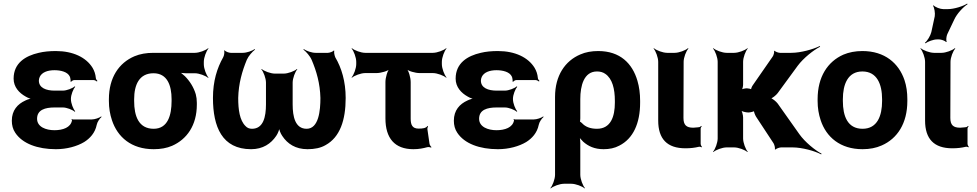

<svg xmlns="http://www.w3.org/2000/svg" viewBox="-20 -823 5454 1072"><path d="M284 -96C237 -96 187 -114 187 -160C187 -210 232 -223 285 -223H331C352 -223 386 -210 397 -199L400 -202C389 -213 376 -247 376 -269V-272C376 -293 389 -327 400 -338L397 -341C386 -330 352 -317 331 -317H285C238 -317 197 -332 197 -373C197 -380 199 -387 202 -394C214 -419 245 -431 284 -431C319 -431 358 -422 370 -395C373 -389 375 -372 374 -367L377 -366C379 -370 388 -376 395 -376H502C509 -376 518 -371 521 -368L524 -371C520 -375 515 -382 515 -388C513 -409 507 -427 497 -444C461 -503 387 -538 292 -538C257 -538 225 -535 196 -528C122 -511 56 -471 56 -384C56 -337 87 -304 123 -284C134 -277 153 -270 163 -269V-273C153 -274 134 -268 122 -262C78 -242 46 -207 46 -149C46 -124 52 -101 65 -82C105 -21 190 10 292 10C353 10 410 -6 450 -30C482 -50 511 -81 520 -126C523 -142 537 -162 547 -170L545 -173C535 -165 509 -156 492 -156H386C384 -156 383 -158 382 -159L379 -157C380 -156 382 -153 382 -151C375 -111 331 -96 284 -96Z M1118 -464V-478C1118 -502 1132 -539 1144 -552L1142 -554C1129 -542 1092 -528 1068 -528H837C797 -528 762 -522 731 -509C644 -472 588 -390 588 -269V-259C588 -220 594 -185 605 -152C636 -58 713 10 838 10C877 10 911 4 941 -9C1023 -45 1079 -123 1079 -239V-249C1079 -266 1077 -282 1073 -297C1061 -337 1039 -371 1012 -398C1002 -407 987 -420 978 -424L976 -420C985 -416 1003 -414 1017 -414H1068C1092 -414 1129 -400 1142 -388L1144 -390C1132 -403 1118 -440 1118 -464ZM837 -414C914 -414 938 -346 938 -269V-259C938 -180 917 -104 838 -104C754 -104 729 -175 729 -259V-269C729 -349 757 -414 837 -414Z M1169 -276C1169 -115 1220 10 1382 10C1448 10 1493 -21 1522 -64C1532 -78 1541 -102 1541 -114H1537C1537 -102 1546 -78 1556 -64C1585 -20 1630 10 1697 10C1737 10 1771 3 1798 -13C1878 -57 1910 -152 1910 -276C1910 -368 1887 -444 1852 -503C1848 -512 1843 -533 1847 -539L1843 -541C1840 -535 1820 -528 1811 -528H1742C1720 -528 1690 -539 1676 -549L1674 -546C1688 -536 1711 -510 1720 -489C1747 -426 1767 -357 1769 -276C1769 -207 1760 -104 1692 -104C1628 -104 1614 -172 1614 -240V-362C1614 -386 1628 -423 1640 -436L1638 -438C1625 -426 1588 -412 1564 -412H1515C1491 -412 1454 -426 1441 -438L1439 -436C1451 -423 1465 -386 1465 -362V-240C1465 -172 1451 -104 1387 -104C1372 -104 1360 -109 1351 -119C1318 -151 1310 -211 1310 -276C1312 -357 1332 -426 1358 -489C1367 -510 1390 -536 1404 -546L1402 -549C1388 -539 1358 -528 1335 -528H1268C1259 -528 1238 -535 1235 -542L1231 -540C1235 -533 1231 -511 1226 -503C1192 -443 1169 -370 1169 -276Z M2317 -105C2283 -105 2273 -125 2273 -160V-365C2273 -389 2262 -429 2249 -441L2247 -439C2259 -426 2299 -415 2323 -415H2397C2421 -415 2458 -401 2471 -389L2473 -391C2461 -404 2447 -441 2447 -465V-478C2447 -502 2461 -539 2473 -552L2471 -554C2458 -542 2421 -528 2397 -528H2019C1995 -528 1958 -542 1945 -554L1943 -552C1955 -539 1969 -502 1969 -478V-465C1969 -441 1955 -404 1943 -391L1945 -389C1958 -401 1995 -415 2019 -415H2082C2106 -415 2146 -426 2158 -439L2156 -441C2143 -429 2132 -389 2132 -365V-162C2132 -52 2183 10 2288 10C2319 10 2343 5 2365 -1C2372 -3 2383 -1 2387 1L2389 -2C2385 -5 2379 -14 2378 -21L2366 -104C2366 -109 2369 -115 2370 -117L2367 -120C2358 -107 2341 -105 2317 -105Z M2752 -96C2705 -96 2655 -114 2655 -160C2655 -210 2700 -223 2753 -223H2799C2820 -223 2854 -210 2865 -199L2868 -202C2857 -213 2844 -247 2844 -269V-272C2844 -293 2857 -327 2868 -338L2865 -341C2854 -330 2820 -317 2799 -317H2753C2706 -317 2665 -332 2665 -373C2665 -380 2667 -387 2670 -394C2682 -419 2713 -431 2752 -431C2787 -431 2826 -422 2838 -395C2841 -389 2843 -372 2842 -367L2845 -366C2847 -370 2856 -376 2863 -376H2970C2977 -376 2986 -371 2989 -368L2992 -371C2988 -375 2983 -382 2983 -388C2981 -409 2975 -427 2965 -444C2929 -503 2855 -538 2760 -538C2725 -538 2693 -535 2664 -528C2590 -511 2524 -471 2524 -384C2524 -337 2555 -304 2591 -284C2602 -277 2621 -270 2631 -269V-273C2621 -274 2602 -268 2590 -262C2546 -242 2514 -207 2514 -149C2514 -124 2520 -101 2533 -82C2573 -21 2658 10 2760 10C2821 10 2878 -6 2918 -30C2950 -50 2979 -81 2988 -126C2991 -142 3005 -162 3015 -170L3013 -173C3003 -165 2977 -156 2960 -156H2854C2852 -156 2851 -158 2850 -159L2847 -157C2848 -156 2850 -153 2850 -151C2843 -111 2799 -96 2752 -96Z M3350 10C3383 10 3412 4 3438 -10C3515 -49 3554 -134 3554 -250V-260C3554 -301 3549 -338 3539 -372C3511 -468 3443 -538 3320 -538C3283 -538 3249 -532 3220 -519C3135 -483 3079 -401 3079 -282V153C3079 177 3065 214 3053 227L3055 229C3068 217 3105 203 3129 203H3170C3194 203 3231 217 3244 229L3246 227C3234 214 3220 177 3220 153V-26C3220 -39 3218 -57 3214 -66L3210 -64C3214 -55 3227 -41 3236 -32C3264 -7 3299 10 3350 10ZM3313 -104C3274 -104 3247 -116 3229 -136C3226 -139 3217 -146 3215 -145L3217 -141C3219 -143 3220 -159 3220 -162V-270C3220 -344 3240 -424 3313 -424C3331 -424 3346 -420 3359 -411C3399 -384 3413 -327 3413 -260V-250C3413 -172 3390 -104 3313 -104Z M3807 5C3836 5 3859 2 3880 -3C3885 -5 3894 -3 3897 0L3899 -3C3896 -6 3892 -15 3892 -20V-105C3892 -110 3896 -115 3898 -118L3895 -120C3893 -118 3888 -113 3883 -113L3875 -112L3851 -110C3812 -110 3796 -125 3796 -165L3797 -478C3797 -502 3811 -539 3824 -552L3821 -554C3808 -542 3771 -528 3747 -528H3705C3681 -528 3644 -542 3631 -554L3629 -552C3641 -539 3655 -502 3655 -478V-150C3655 -47 3705 5 3807 5Z M4201 -172 4299 -23C4304 -15 4309 5 4306 10L4310 12C4313 7 4332 0 4341 0H4405C4458 0 4530 20 4565 39L4567 35C4532 17 4474 -30 4443 -74L4322 -245C4314 -256 4290 -276 4280 -276V-272C4290 -272 4314 -292 4322 -303L4434 -456C4466 -499 4523 -544 4559 -562L4557 -566C4521 -548 4451 -528 4398 -528H4335C4327 -528 4308 -534 4305 -540L4302 -538C4304 -532 4299 -513 4294 -507L4183 -347C4179 -342 4171 -325 4174 -320L4177 -322C4175 -327 4156 -330 4150 -330C4140 -330 4122 -326 4117 -321L4120 -318C4125 -323 4129 -341 4129 -351V-478C4129 -502 4143 -539 4155 -552L4153 -554C4140 -542 4103 -528 4079 -528H4037C4013 -528 3976 -542 3963 -554L3961 -552C3973 -539 3987 -502 3987 -478V-50C3987 -26 3973 11 3961 24L3963 26C3976 14 4013 0 4037 0H4079C4103 0 4140 14 4153 26L4155 24C4143 11 4129 -26 4129 -50V-167C4129 -180 4123 -204 4116 -211L4113 -208C4120 -201 4144 -195 4158 -195H4159C4168 -195 4191 -200 4194 -205L4190 -207C4187 -202 4196 -180 4201 -172Z M4545 -269V-259C4545 -220 4551 -185 4562 -152C4593 -58 4671 10 4796 10C4836 10 4872 3 4903 -11C4990 -49 5046 -134 5046 -259V-269C5046 -308 5041 -343 5030 -376C4998 -470 4920 -538 4795 -538C4755 -538 4720 -531 4689 -518C4601 -479 4545 -394 4545 -269ZM4905 -269V-259C4905 -176 4878 -104 4796 -104C4712 -104 4686 -175 4686 -259V-269C4686 -351 4713 -424 4795 -424C4877 -424 4905 -352 4905 -269Z M5297 5C5326 5 5349 2 5370 -3C5375 -5 5384 -3 5387 0L5389 -3C5386 -6 5382 -15 5382 -20V-105C5382 -110 5386 -115 5388 -118L5385 -120C5383 -118 5378 -113 5373 -113L5365 -112L5341 -110C5302 -110 5286 -125 5286 -165L5287 -478C5287 -502 5301 -539 5314 -552L5311 -554C5298 -542 5261 -528 5237 -528H5195C5171 -528 5134 -542 5121 -554L5119 -552C5131 -539 5145 -502 5145 -478V-150C5145 -47 5195 5 5297 5ZM5199 -732 5180 -644C5175 -623 5157 -594 5144 -584L5147 -581C5160 -591 5191 -603 5213 -603H5223C5235 -603 5258 -595 5262 -588L5266 -590C5261 -597 5264 -621 5269 -632L5308 -714C5323 -747 5359 -785 5382 -799L5380 -803C5357 -788 5307 -772 5271 -772H5247C5230 -772 5201 -783 5193 -793L5189 -791C5197 -781 5202 -749 5199 -732Z"/></svg>

Font: Asimov
Style: Edge
Weight: 500
Designer: Google
Version: Version 2.000980: 2014